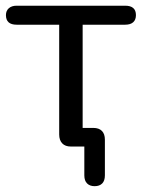

<svg xmlns="http://www.w3.org/2000/svg" viewBox="-23 -506 489 663"><path d="M303.7 136.9Q287.2 136.9 277.7 127.4Q268.2 118 268.2 99.5V-18.1L287.7 0H221.7Q202.3 0 191.9 -10.9Q181.4 -21.9 181.4 -41.7V-420.7H34.5Q-2.5 -420.7 -2.5 -453.8Q-2.5 -468.8 7.5 -477.6Q17.5 -486.3 34.5 -486.3H409.3Q446.4 -486.3 446.4 -453.8Q446.4 -437.7 436.9 -429.2Q427.4 -420.7 409.3 -420.7H262.4V-45.7L244.8 -64.3H299.2Q318.7 -64.3 329 -53.8Q339.2 -43.3 339.2 -23.7V99.5Q339.2 118 330 127.4Q320.7 136.9 303.7 136.9Z"/></svg>

Font: Nunito ExtraLight
Style: Regular
Weight: 200
Designer: Vernon Adams
Foundry: Vernon Adams
Version: Version 3.602